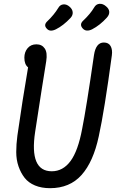

<svg xmlns="http://www.w3.org/2000/svg" viewBox="-20 -974 660 1005"><path d="M242 11Q197.5 11 163.2 -3.2Q129 -17.5 109 -43Q89 -68.5 77 -103Q65 -137.5 65 -178.2Q65 -219 71 -264Q97.5 -450 127 -621.5Q107.5 -636.5 107.5 -672Q107.5 -701.5 124.5 -721.8Q141.5 -742 170.5 -742Q199.5 -742 214.2 -720.2Q229 -698.5 222 -654Q219.5 -638.5 198.5 -507Q177.5 -375.5 164 -284Q132.5 -77.5 251 -77.5Q309.5 -77.5 349 -130.8Q388.5 -184 410 -299.5Q431.5 -406 472 -686Q482 -751.5 523.5 -751.5Q548.5 -751.5 559 -732.8Q569.5 -714 565.5 -684.5Q526.5 -394.5 497 -260.5Q468.5 -127 406.8 -58Q345 11 242 11ZM225.5 -823.5Q206 -843 228.5 -863.5Q263.5 -897 285 -932.5Q294.5 -949.5 311.8 -951Q329 -952.5 344 -939Q359 -926.5 360.5 -910.2Q362 -894 349 -880Q311.5 -840 272.5 -820.5Q241.5 -805.5 225.5 -823.5ZM413.5 -824.5Q393.5 -846 416 -866.5Q453.5 -902 472.5 -934.5Q482.5 -952.5 500.5 -954Q518.5 -955.5 535 -941Q550.5 -928.5 551.8 -912.8Q553 -897 539.5 -882Q503.5 -842 462 -820.5Q431 -805.5 413.5 -824.5Z"/></svg>

Font: Monaspace Radon
Style: Regular
Weight: 400
Designer: Riley Cran & the Lettermatic Team
Foundry: Lettermatic
Version: Version 1.000 (Monaspace Radon)